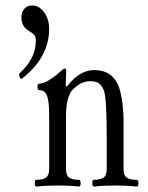

<svg xmlns="http://www.w3.org/2000/svg" viewBox="-20 -683 545 707"><path d="M63 -395Q55 -389 53 -399Q48 -406 52 -413Q112 -467 112 -534Q112 -546 107 -553Q102 -560 84 -571Q59 -586 59 -620Q59 -639 70 -651Q81 -663 98 -663Q124 -663 142.5 -637.5Q161 -612 161 -577Q161 -473 63 -395ZM114 4Q108 4 108 -8.5Q108 -21 114 -21Q139 -21 150 -29.5Q161 -38 161 -61V-260Q161 -308 153.5 -329.5Q146 -351 125 -351Q118 -351 118 -363Q118 -375 125 -375Q152 -375 203 -420Q214 -431 219 -431Q224 -431 224 -417Q222 -389 222 -366L227 -365Q273 -425 327 -425Q394 -425 418 -363Q435 -310 435 -231V-61Q435 -38 446 -29.5Q457 -21 482 -21Q490 -21 490 -8.5Q490 4 482 4Q449 0 405 0Q362 0 326 4Q320 4 320 -8.5Q320 -21 326 -21Q351 -21 362 -29.5Q373 -38 373 -61V-176Q373 -326 362 -351Q353 -371 342 -377.5Q331 -384 313 -384Q282 -384 258 -362Q223 -339 223 -255V-61Q223 -38 234 -29.5Q245 -21 270 -21Q277 -21 277 -8.5Q277 4 270 4Q237 0 192 0Q149 0 114 4Z"/></svg>

Font: Junicode Cond Light
Style: Regular
Weight: 300
Width: 3
Designer: Peter S. Baker
Version: Version 2.201